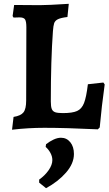

<svg xmlns="http://www.w3.org/2000/svg" viewBox="-20 -669 570 1005"><path d="M51 -57Q89 -63 103 -81Q117 -99 117 -143L118 -526Q118 -557 111 -567.5Q104 -578 82 -578L51 -577L46 -585L54 -643L188 -642Q231 -642 340 -649L333 -580Q299 -576 283.5 -568.5Q268 -561 263.5 -547.5Q259 -534 257 -505Q246 -355 246 -138Q246 -111 251 -98.5Q256 -86 269 -81.5Q282 -77 309 -77Q359 -77 383.5 -88Q408 -99 420 -130Q432 -161 440 -228L521 -237L528 -227Q512 -113 502 -2L492 8Q323 0 212 0Q128 0 43 10ZM185 287V271Q215 250 234.5 222Q254 194 254 169Q254 150 244 131.5Q234 113 219 100L221 86Q240 71 260.5 61.5Q281 52 299 52Q329 52 348 75.5Q367 99 367 137Q367 187 325.5 234.5Q284 282 221 316Z"/></svg>

Font: Alegreya
Style: Bold
Weight: 700
Designer: Juan Pablo del Peral
Foundry: Huerta Tipografica
Version: Version 2.008; ttfautohint (v1.8)